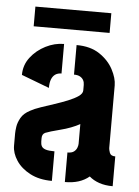

<svg xmlns="http://www.w3.org/2000/svg" viewBox="-52 -755 576 796"><g transform="rotate(5 236.0 -357.0)"><path d="M63 -632V-714H379V-632ZM194 0Q141 0 103 -20Q65 -40 45 -70.5Q25 -101 25 -132V-183Q25 -193 27.5 -210.5Q30 -228 41 -248Q52 -268 79 -282Q95 -291 121.5 -300Q148 -309 177 -318.5Q206 -328 232 -338.5Q258 -349 274.5 -360.5Q291 -372 291 -385V-408Q291 -419 286.5 -427.5Q282 -436 272.5 -441.5Q263 -447 247 -447V-570Q305 -570 343 -544.5Q381 -519 400 -483Q419 -447 419 -417V-156Q419 -150 423.5 -137Q428 -124 447 -124V0Q415 0 390.5 -8.5Q366 -17 349 -32Q330 -16 305 -8Q280 0 248 0V-123Q266 -123 275 -130Q284 -137 287.5 -146.5Q291 -156 291 -163V-245Q275 -236 254 -228Q233 -220 211 -214.5Q189 -209 172.5 -204Q156 -199 149 -196Q136 -190 136 -173V-159Q136 -147 140.5 -139Q145 -131 157.5 -127Q170 -123 194 -123ZM148 -383 32 -427Q32 -468 56.5 -500Q81 -532 118.5 -551Q156 -570 195 -570V-447Q180 -447 169.5 -440Q159 -433 153.5 -419Q148 -405 148 -383Z"/></g></svg>

Font: Stick No Bills ExtraBold
Style: Regular
Weight: 800
Version: Version 2.000